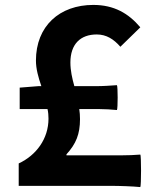

<svg xmlns="http://www.w3.org/2000/svg" viewBox="-20 -755 630 780"><path d="M400 -124H250V-128C289 -171 305 -210 305 -271C305 -285 304 -299 302 -312H379C405 -312 436 -310 455 -308C459 -312 459 -405 455 -409C427 -407 399 -405 369 -405H282C273 -437 266 -469 266 -501C266 -576 307 -615 373 -615C412 -615 442 -596 469 -565L550 -644C502 -701 443 -735 359 -735C222 -735 126 -649 126 -509C126 -475 136 -440 148 -405H136L60 -399V-312H173C176 -299 177 -286 177 -273C177 -191 127 -124 56 -91V0H303H427C468 0 520 2 550 5C554 0 554 -124 550 -127C525 -125 500 -124 475 -124H400Z"/></svg>

Font: GenSekiGothic2 TW B
Style: Regular
Weight: 700
Version: Version 2.100;PS 2.1;hotconv 16.6.51;makeotf.lib2.5.65220 DE